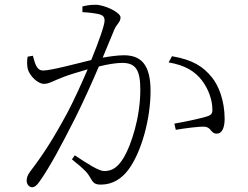

<svg xmlns="http://www.w3.org/2000/svg" viewBox="-20 -771 1040 806"><path d="M688 -509C758 -497 799 -471 828 -433C859 -392 869 -349 871 -324C873 -299 872 -290 851 -283C822 -273 746 -258 712 -252L718 -226C752 -232 819 -241 840 -239C868 -236 864 -210 890 -210C914 -210 923 -239 923 -272C923 -348 898 -412 869 -447C833 -491 790 -520 702 -535ZM326 -720C349 -719 388 -715 403 -709C417 -703 419 -695 419 -684C419 -666 395 -597 363 -519C294 -502 193 -475 161 -475C131 -475 126 -511 118 -537L96 -533C92 -515 94 -491 97 -480C105 -452 139 -419 164 -419C187 -419 199 -430 247 -448C267 -456 306 -468 348 -480C320 -415 289 -347 263 -298C203 -187 163 -125 106 -50C95 -35 92 -24 92 -12C92 5 105 15 114 15C124 15 134 9 146 -9C191 -73 236 -158 295 -274C331 -346 366 -424 395 -492C432 -501 467 -507 493 -507C552 -507 569 -474 569 -394C569 -274 529 -160 501 -112C473 -64 447 -53 417 -53C395 -53 348 -83 294 -119L282 -102C340 -56 348 -43 356 -30C369 -9 372 4 403 4C454 4 492 -22 520 -60C573 -132 612 -270 612 -389C612 -500 572 -539 500 -539C475 -539 439 -534 411 -529L460 -647C469 -669 486 -678 486 -698C486 -719 419 -751 381 -751C360 -751 341 -748 326 -744Z"/></svg>

Font: Noto Serif CJK HK ExtraLight
Style: Regular
Weight: 200
Designer: Ryoko NISHIZUKA 西塚涼子 (kana & ideographs); Frank Grießhammer (Latin, Greek & Cyrillic); Wenlong ZHANG 张文龙 (bopomofo); San
Foundry: Adobe
Version: Version 2.001;hotconv 1.1.0;makeotfexe 2.6.0